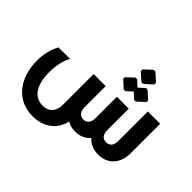

<svg xmlns="http://www.w3.org/2000/svg" viewBox="-191 -1044 1488 1488"><g transform="rotate(45 553.5 -300.0)"><path d="M745 -624 809 -682V-701L745 -759H726L662 -701V-682L726 -624ZM687 -487 735 -531 783 -487H801L863 -543V-561L801 -617H783L735 -573L687 -617H669L608 -561V-543L669 -487ZM922 -499V-175C922 -127 900 -101 862 -101C824 -101 802 -127 802 -175V-176V-410H672V-176C672 -129 650 -101 612 -101C574 -101 552 -129 552 -176V-407H420V-73C420 3 381 46 313 46C219 46 166 -34 166 -174C166 -248 183 -322 209 -361L81 -360C52 -309 34 -234 35 -169C38 30 147 159 316 159C437 159 523 93 546 -13C570 2 599 10 632 10C685 10 729 -9 758 -44C788 -9 832 10 886 10C990 10 1057 -63 1057 -175V-499Z"/></g></svg>

Font: Hejaz SemiBold
Style: Regular
Weight: 600
Designer: Bandar Raffah (Arabic) and Santiago Orozco (Latin)
Foundry: Caramella and Typemade
Version: Version 1.010;hotconv 1.0.109;makeotfexe 2.5.65596